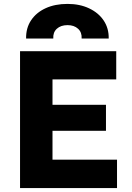

<svg xmlns="http://www.w3.org/2000/svg" viewBox="-20 -962 675 982"><path d="M82.5 0V-700H574.5V-556H248.5V-426H522V-293H248.5V-145.5H578.5V0ZM113.5 -765Q112.5 -818.5 139 -858.2Q165.5 -898 213.5 -920Q261.5 -942 325.5 -942Q388 -942 436 -919.2Q484 -896.5 510.5 -856.8Q537 -817 536 -765H397.5Q399.5 -796.5 379.2 -815Q359 -833.5 325.5 -833.5Q291 -833.5 270.8 -815Q250.5 -796.5 252.5 -765Z"/></svg>

Font: Geologica
Style: Bold
Weight: 700
Designer: Sindre Bremnes, Frode Helland
Foundry: Monokrom Skriftforlag AS
Version: Version 1.010; ttfautohint (v1.8.4.7-5d5b);gftools[0.9.28]